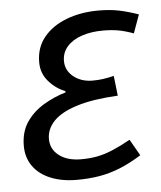

<svg xmlns="http://www.w3.org/2000/svg" viewBox="-43 -536 491 587"><g transform="rotate(-5 202.5 -243.0)"><path d="M169.8 12Q124 12 89.3 -2.3Q54.6 -16.6 35.9 -43.1Q17.1 -69.7 17.1 -105.4Q17.1 -148.7 37.6 -178.6Q58.2 -208.6 90.7 -227.8Q123.1 -247 158.3 -257.4V-261.4Q129.6 -272.4 107.9 -297.2Q86.2 -322 86.2 -356Q86.2 -401.3 112.1 -432.8Q137.9 -464.4 182.1 -481.2Q226.3 -498 280.3 -498Q316 -498 343.7 -492.2Q371.3 -486.4 402.7 -475.4L382.3 -419Q355 -428.8 334.5 -432.3Q314 -435.8 288.7 -435.8Q252.6 -435.8 223.8 -426.1Q195.1 -416.5 178.5 -397.8Q162 -379.1 162 -353.4Q162 -324.4 185.7 -305.2Q209.4 -286.1 244.4 -286.1Q261.3 -286.1 276 -288.2Q290.7 -290.3 309.7 -294.7L316.7 -233.6Q239.2 -229.4 190.3 -214Q141.3 -198.6 118.4 -174.4Q95.4 -150.1 95.4 -119.9Q95.4 -88.5 120.7 -69.1Q146 -49.6 188.4 -49.6Q215.9 -49.6 238.8 -54.1Q261.7 -58.6 286.2 -69Q310.7 -79.3 340.8 -96.1L369.3 -46Q333.2 -23.6 301.8 -11.1Q270.3 1.4 238.7 6.7Q207 12 169.8 12Z"/></g></svg>

Font: Source Sans Variable
Style: Italic
Weight: 200
Italic angle: -11°
Designer: Paul D. Hunt
Foundry: Adobe Systems Incorporated
Version: Version 3.006;hotconv 1.0.111;makeotfexe 2.5.65597